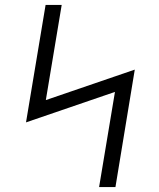

<svg xmlns="http://www.w3.org/2000/svg" viewBox="-20 -755 640 775"><path d="M380 0 444 -384 85 -261 164 -735H229L165 -351L524 -474L446 0Z"/></svg>

Font: Iosevka Slab Light Extended
Style: Italic
Weight: 300
Width: 7
Italic angle: -9°
Monospace: yes
Designer: Belleve Invis
Foundry: Belleve Invis
Version: Version 11.1.0; ttfautohint (v1.8.3)